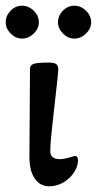

<svg xmlns="http://www.w3.org/2000/svg" viewBox="-38 -638 339 672"><path d="M65 -95 67 -398Q67 -410 80 -414.5Q93 -419 130 -419Q152 -419 159 -413.5Q166 -408 166 -396Q166 -383 154 -279Q152 -261 145 -199Q138 -137 138 -109Q138 -81 171 -81Q185 -81 202 -86Q219 -91 223 -92Q230 -92 232.5 -88Q235 -84 235 -75Q235 -57 222 -36Q209 -15 185.5 -0.5Q162 14 134 14Q102 14 83 -14Q64 -42 65 -95ZM-18 -560Q-18 -583 -1 -600.5Q16 -618 39 -618Q62 -618 80 -600.5Q98 -583 98 -560Q98 -538 80 -520.5Q62 -503 39 -503Q17 -503 -0.5 -520.5Q-18 -538 -18 -560ZM165 -560Q165 -583 182 -600.5Q199 -618 222 -618Q245 -618 263 -600.5Q281 -583 281 -560Q281 -538 263 -520.5Q245 -503 222 -503Q200 -503 182.5 -520.5Q165 -538 165 -560Z"/></svg>

Font: EB Garamond Medium
Style: Regular
Weight: 500
Designer: Georg Duffner and Octavio Pardo
Foundry: Georg Duffner
Version: Version 1.000